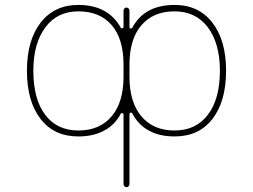

<svg xmlns="http://www.w3.org/2000/svg" viewBox="-20 -576 1040 790"><path d="M488.3 181.6V-104.5Q488.3 -108.4 484.4 -110.4H483.4Q478.5 -111.3 476.6 -107.4Q452.1 -61.5 409.2 -39.1Q365.2 -14.6 302.7 -14.6Q252.9 -14.6 214.4 -32.2Q175.8 -49.8 147.5 -85.9Q90.8 -158.2 90.8 -285.2Q90.8 -410.2 147.5 -483.4Q175.8 -519.5 214.4 -537.6Q252.9 -555.7 302.7 -555.7Q365.2 -555.7 409.2 -531.2Q451.2 -507.8 476.6 -462.9Q478.5 -459 483.4 -460H484.4Q488.3 -460.9 488.3 -464.8V-532.2Q488.3 -537.1 491.7 -541Q495.1 -544.9 500.5 -544.9Q505.9 -544.9 509.3 -541Q512.7 -537.1 512.7 -532.2V-463.9Q512.7 -460 516.6 -459H517.6Q522.5 -458 524.4 -461.9Q548.8 -507.8 590.8 -531.2Q634.8 -555.7 698.2 -555.7Q748 -555.7 786.6 -537.6Q825.2 -519.5 853.5 -483.4Q910.2 -410.2 910.2 -285.2Q910.2 -158.2 853.5 -85.9Q825.2 -49.8 786.6 -32.2Q748 -14.6 698.2 -14.6Q635.7 -14.6 591.8 -39.1Q548.8 -62.5 524.4 -109.4Q522.5 -113.3 517.6 -112.3H516.6Q512.7 -111.3 512.7 -106.4V181.6Q512.7 186.5 509.3 190.4Q505.9 194.3 500.5 194.3Q495.1 194.3 491.7 190.4Q488.3 186.5 488.3 181.6ZM698.2 -529.3Q610.4 -529.3 561.5 -471.7Q512.7 -415 512.7 -309.6V-260.7Q512.7 -155.3 561.5 -97.7Q610.4 -39.1 698.2 -39.1Q786.1 -39.1 835 -103.5Q884.8 -168 884.8 -285.2Q884.8 -397.5 835 -463.9Q785.2 -529.3 698.2 -529.3ZM302.7 -529.3Q215.8 -529.3 167 -463.9Q117.2 -397.5 117.2 -285.2Q117.2 -168 166 -103.5Q214.8 -39.1 302.7 -39.1Q390.6 -39.1 439.5 -97.7Q488.3 -155.3 488.3 -260.7V-309.6Q488.3 -416 439.5 -472.7Q390.6 -529.3 302.7 -529.3Z"/></svg>

Font: Rounded Mgen+ 1m thin
Style: Regular
Weight: 100
Designer: [Source Han Sans]
Ryoko NISHIZUKA  (kana & ideographs); Paul D. Hunt (Latin, Greek & Cyrillic); Wenlong ZHANG  (bopomofo
Version: Version 1.059.20150602